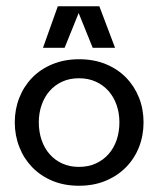

<svg xmlns="http://www.w3.org/2000/svg" viewBox="-20 -592 512 621"><path d="M235.4 -52.2Q265.6 -52.2 289.8 -63.2Q314 -74.2 331.1 -93.5Q348.1 -112.8 357.2 -139.2Q366.2 -165.5 366.2 -196.3Q366.2 -226.1 357.2 -252.2Q348.1 -278.3 331.1 -297.6Q314 -316.9 289.8 -327.9Q265.6 -338.9 235.4 -338.9Q205.1 -338.9 181.2 -327.9Q157.2 -316.9 140.4 -297.6Q123.5 -278.3 114.5 -252.2Q105.5 -226.1 105.5 -196.3Q105.5 -165.5 114.5 -139.2Q123.5 -112.8 140.4 -93.5Q157.2 -74.2 181.2 -63.2Q205.1 -52.2 235.4 -52.2ZM235.4 8.8Q187.5 8.8 149.2 -7.3Q110.8 -23.4 84 -51.3Q57.1 -79.1 42.5 -116.5Q27.8 -153.8 27.8 -196.3Q27.8 -238.8 42.5 -275.9Q57.1 -313 84.2 -340.8Q111.3 -368.7 149.9 -384.5Q188.5 -400.4 236.3 -400.4Q283.7 -400.4 322.3 -384.5Q360.8 -368.7 387.9 -340.8Q415 -313 429.7 -275.9Q444.3 -238.8 444.3 -196.3Q444.3 -153.8 429.7 -116.5Q415 -79.1 387.7 -51.3Q360.4 -23.4 321.8 -7.3Q283.2 8.8 235.4 8.8ZM119.1 -437.5 167 -571.8H301.3L352.1 -437.5H279.8L234.4 -549.8L189 -437.5Z"/></svg>

Font: Rokkitt
Style: Regular
Weight: 400
Version: Version 1.2; ttfautohint (v1.5) -l 7 -r 28 -G 50 -x 13 -D la